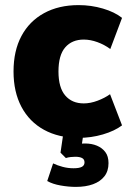

<svg xmlns="http://www.w3.org/2000/svg" viewBox="-20 -529 506 752"><path d="M288 11Q210 11 152.5 -20.5Q95 -52 64 -110.5Q33 -169 33 -249Q33 -330 64 -388Q95 -446 152.5 -477.5Q210 -509 288 -509Q337 -509 383 -495.5Q429 -482 458 -459L412 -337Q389 -354 361.5 -364Q334 -374 308 -374Q262 -374 235.5 -343.5Q209 -313 209 -249Q209 -186 235.5 -155Q262 -124 308 -124Q334 -124 362 -134.5Q390 -145 411 -160L458 -38Q429 -16 383 -2.5Q337 11 288 11ZM277 203Q249 203 217.5 197.5Q186 192 165 180L188 111Q205 119 225.5 124.5Q246 130 268 130Q290 130 300.5 124.5Q311 119 311 107Q311 95 301.5 90Q292 85 275 85Q268 85 257.5 86Q247 87 238 90L217 69L230 -20H309L297 60L260 42Q270 37 284 35Q298 33 313 33Q339 33 359.5 41.5Q380 50 392.5 66.5Q405 83 405 110Q405 141 389 161.5Q373 182 344.5 192.5Q316 203 277 203Z"/></svg>

Font: Nunito Sans 10pt SemiCondensed Black
Style: Regular
Weight: 900
Width: 4
Designer: Vernon Adams
Foundry: Vernon Adams
Version: Version 3.101;gftools[0.9.27]